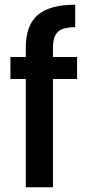

<svg xmlns="http://www.w3.org/2000/svg" viewBox="-20 -792 372 812"><path d="M306 -458H204V0H89V-458H24V-551H89V-590Q89 -685 139.5 -728.5Q190 -772 298 -772V-677Q246 -677 225 -657.5Q204 -638 204 -590V-551H306Z"/></svg>

Font: Poppins-Tabular Medium
Style: Regular
Weight: 500
Designer: Ninad Kale (Devanagari), Jonny Pinhorn (Latin)
Foundry: Indian Type Foundry
Version: Version 4.004